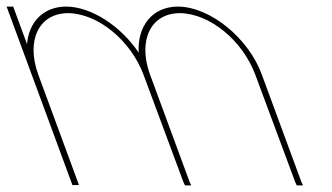

<svg xmlns="http://www.w3.org/2000/svg" viewBox="-134 -573 1009 584"><path d="M287.9 -412.9C283.2 -493.3 328.9 -552.2 406.1 -553C505.1 -553 622.5 -457 662.8 -345L782.6 -20L787.7 -9H768.7L764 -19L642.8 -345C604.1 -450 503.8 -532 413.4 -533C325 -533 284.6 -451.1 322 -347C322.3 -346.4 322.5 -345.7 322.8 -345L326.5 -335L442.6 -20L447.7 -9H428.7L424 -19L306.5 -335H306.5L302.8 -345C264 -450 163.8 -532 73.4 -533C-15.6 -533 -56 -450 -17.2 -345L-13.5 -335L102.6 -20L106.3 -10H86.3L82.6 -20L-33.5 -335L-37.2 -345L-110.2 -543L-113.9 -553H-93.9L-90.2 -543L-51.8 -438.8C-46.3 -505.7 -2.5 -552.3 66.1 -553C144.2 -553 233.8 -493.2 287.9 -412.9Z"/></svg>

Font: Nordica Plus
Style: NordicaClassicUltraLightOpObl
Weight: 300
Version: Version 1